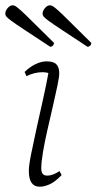

<svg xmlns="http://www.w3.org/2000/svg" viewBox="-31 -694 365 726"><path d="M119 12Q78 12 78 -48Q78 -68 86.5 -110.5Q95 -153 107 -207.5Q119 -262 131.5 -317.5Q144 -373 152 -418Q142 -421 130 -421Q99 -421 69 -406L62 -422Q83 -442 104.5 -452Q126 -462 145 -462Q172 -462 182.5 -450.5Q193 -439 193 -417Q193 -403 186 -369.5Q179 -336 169 -292.5Q159 -249 148.5 -203.5Q138 -158 131.5 -119Q125 -80 125 -57Q125 -30 147 -30Q159 -30 170.5 -34.5Q182 -39 194 -47L202 -32Q177 -6 156.5 3Q136 12 119 12ZM159 -517Q97 -558 62 -581Q27 -604 11.5 -615.5Q-4 -627 -7.5 -632Q-11 -637 -11 -642Q-11 -653 -2 -663.5Q7 -674 17 -674Q22 -674 28 -670.5Q34 -667 48.5 -654Q63 -641 92 -612Q121 -583 173 -532Q173 -525 168.5 -521Q164 -517 159 -517ZM300 -517Q238 -558 203 -581Q168 -604 152.5 -615.5Q137 -627 133.5 -632Q130 -637 130 -642Q130 -653 139 -663.5Q148 -674 158 -674Q163 -674 169 -670.5Q175 -667 189.5 -654Q204 -641 233 -612Q262 -583 314 -532Q314 -525 309.5 -521Q305 -517 300 -517Z"/></svg>

Font: Petrona ExtraLight
Style: Italic
Weight: 200
Italic angle: -9°
Designer: Ringo R. Seeber
Foundry: Ringo R. Seeber
Version: Version 2.001; ttfautohint (v1.8.3)